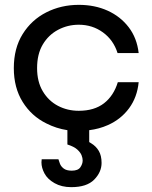

<svg xmlns="http://www.w3.org/2000/svg" viewBox="-20 -529 629 792"><path d="M221 128Q223 134 227 145.5Q231 157 242.5 166Q254 175 276 175Q302 175 311.5 161Q321 147 321 133Q321 123 316.5 111.5Q312 100 299 88Q286 76 258 67V8Q212 1 171 -20Q110 -50 73.5 -108.5Q37 -167 37 -248Q37 -330 73.5 -388.5Q110 -447 171 -478Q232 -509 305 -509Q371 -509 424 -485Q477 -461 511 -416.5Q545 -372 552 -310H465Q448 -364 404.5 -395.5Q361 -427 305 -427Q259 -427 219.5 -406Q180 -385 156.5 -345.5Q133 -306 133 -248Q133 -192 156.5 -152.5Q180 -113 219 -92.5Q258 -72 305 -72Q369 -72 409 -103Q449 -134 466 -190H552Q546 -128 512.5 -82.5Q479 -37 425 -13Q389 3 348 8V57Q352 59 356 62Q376 74 387.5 93.5Q399 113 399 143Q399 181 368.5 212Q338 243 274 243Q234 243 205 226.5Q176 210 163.5 186.5Q151 163 151 141Q151 134 152 128Z"/></svg>

Font: Syne Med Modified
Style: Regular
Weight: 500
Designer: Lucas Descroix
Foundry: Bonjour Monde
Version: Version 2.200